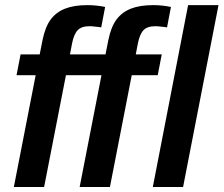

<svg xmlns="http://www.w3.org/2000/svg" viewBox="-20 -745 891 765"><path d="M242.7 -445.3 155.8 0H35.2L122.1 -445.3H45.9L62 -528.3H138.2L149.4 -585Q160.2 -638.2 182.1 -667.5Q204.1 -696.8 239.7 -710.7Q275.4 -724.6 328.6 -724.6Q363.3 -724.6 398.9 -717.3L383.3 -635.7Q379.4 -636.7 373.3 -637.5Q367.2 -638.2 360.4 -638.7Q354.5 -639.6 348.4 -640.1Q342.3 -640.6 336.9 -640.6Q304.7 -640.6 289.6 -624.8Q274.4 -608.9 267.1 -571.8L258.8 -528.3H362.3L346.2 -445.3ZM504.9 -445.3 418 0H297.4L384.3 -445.3H308.1L324.2 -528.3H400.4L411.6 -585Q422.4 -638.2 444.3 -667.5Q466.3 -696.8 502 -710.7Q537.6 -724.6 590.8 -724.6Q625.5 -724.6 661.1 -717.3L645.5 -635.7Q641.6 -636.7 635.5 -637.5Q629.4 -638.2 622.6 -638.7Q616.7 -639.6 610.6 -640.1Q604.5 -640.6 599.1 -640.6Q566.9 -640.6 551.8 -624.8Q536.6 -608.9 529.3 -571.8L521 -528.3H624.5L608.4 -445.3ZM850.6 -724.6 709.5 0H588.9L729.5 -724.6Z"/></svg>

Font: Arimo SemiBold
Style: Italic
Weight: 600
Italic angle: -12°
Version: Version 1.33